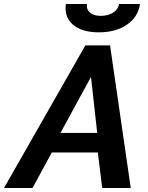

<svg xmlns="http://www.w3.org/2000/svg" viewBox="-73 -936 738 956"><path d="M352 -710H475L578 0H436L414 -177H185L89 0H-53ZM411 -274 380 -553 228 -274ZM419 -775Q334 -775 290 -813.5Q246 -852 255 -916H360Q356 -890 375 -873.5Q394 -857 428 -857Q465 -857 490 -873Q515 -889 520 -916H624Q615 -852 559.5 -813.5Q504 -775 419 -775Z"/></svg>

Font: Raleway
Style: Bold Italic
Weight: 700
Italic angle: -12°
Designer: Matt McInerney, Pablo Impallari, Rodrigo Fuenzalida
Foundry: Matt McInerney, Pablo Impallari, Rodrigo Fuenzalida
Version: Version 4.101;RELEASE